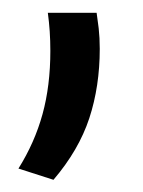

<svg xmlns="http://www.w3.org/2000/svg" viewBox="-20 -156 228 307"><path d="M56.5 -135.5H134.5Q136 -126 137.8 -110.8Q139.5 -95.5 139.5 -78Q139.5 -18 122.8 33Q106 84 65.5 131.5L9.5 113.5Q35.5 72 48 26.5Q60.5 -19 60.5 -74.5Q60.5 -91 59.5 -105.8Q58.5 -120.5 56.5 -135.5Z"/></svg>

Font: Anek Malayalam Medium
Style: Regular
Weight: 400
Version: Version 1.003